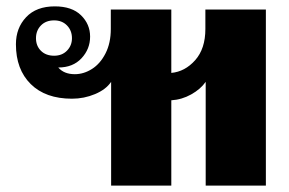

<svg xmlns="http://www.w3.org/2000/svg" viewBox="-20 -583 909 603"><path d="M815 -553V0H626V-326Q610 -303 580.5 -286.5Q551 -270 518 -268V0H329V-326Q313 -302 278.5 -287.5Q244 -273 206 -273Q123 -273 76.5 -319Q30 -365 30 -444Q30 -495 62 -529Q94 -563 152 -563Q206 -563 234.5 -535Q263 -507 263 -468Q263 -429 236 -400Q209 -371 163 -371Q181 -350 215 -350Q243 -350 269 -366.5Q295 -383 311.5 -415.5Q328 -448 328 -492V-553H518V-354Q561 -358 593 -394Q625 -430 625 -492V-553ZM150 -408Q175 -408 190.5 -424Q206 -440 206 -463Q206 -487 190.5 -503Q175 -519 150 -519Q124 -519 108.5 -503Q93 -487 93 -463Q93 -439 108.5 -423.5Q124 -408 150 -408Z"/></svg>

Font: Taviraj ExtraBold
Style: Regular
Weight: 800
Designer: Katatrad Team
Foundry: CadsonDemak
Version: Version 1.001